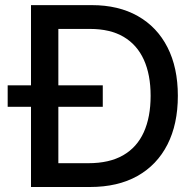

<svg xmlns="http://www.w3.org/2000/svg" viewBox="-20 -748 774 768"><path d="M339.8 0H160.2V-95.2H333.5Q417.5 -95.2 472.7 -127Q527.8 -158.7 555.2 -219.2Q582.5 -279.8 582.5 -364.7Q582.5 -449.2 555.4 -509Q528.3 -568.8 474.6 -600.6Q420.9 -632.3 339.8 -632.3H156.7V-727.5H347.2Q454.1 -727.5 531.2 -683.8Q608.4 -640.1 649.9 -558.8Q691.4 -477.5 691.4 -364.7Q691.4 -251.5 649.7 -169.7Q607.9 -87.9 529.5 -43.9Q451.2 0 339.8 0ZM213.4 -727.5V0H104V-727.5ZM10.7 -320.8V-406.7H391.1V-320.8Z"/></svg>

Font: Inter 28pt Medium
Style: Regular
Weight: 500
Designer: Rasmus Andersson
Foundry: rsms
Version: Version 4.001;git-66647c0bb